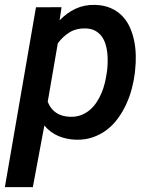

<svg xmlns="http://www.w3.org/2000/svg" viewBox="-32 -558 639 781"><path d="M516.6 -261.7Q512.7 -229.5 503.9 -196.5Q495.1 -163.6 481 -133.1Q466.8 -102.5 447.3 -75.9Q427.7 -49.3 402.6 -30Q377.4 -10.7 346.2 0.2Q314.9 11.2 277.3 10.3Q239.3 9.3 206.3 -4.4Q173.3 -18.1 148.4 -47.4L101.6 203.1H-12.2L114.3 -528.3L218.3 -528.8L210.4 -475.1Q239.7 -505.9 275.4 -522.5Q311 -539.1 354.5 -538.1Q390.6 -537.1 417.7 -525.4Q444.8 -513.7 464.1 -494.1Q483.4 -474.6 495.4 -448.7Q507.3 -422.9 513.4 -393.6Q519.5 -364.3 520.3 -333.3Q521 -302.2 517.6 -272.5ZM403.8 -272.5Q405.8 -289.6 406 -308.6Q406.2 -327.6 404.1 -346.2Q401.9 -364.7 396 -382.1Q390.1 -399.4 379.6 -412.6Q369.1 -425.8 353.5 -433.8Q337.9 -441.9 315.4 -442.4Q278.8 -443.4 251.5 -426.8Q224.1 -410.2 203.1 -381.8L162.1 -144Q173.8 -114.3 196.8 -99.1Q219.7 -84 252.4 -83Q276.9 -82 296.6 -89.4Q316.4 -96.7 332.3 -109.9Q348.1 -123 360.1 -140.9Q372.1 -158.7 380.6 -178.7Q389.2 -198.7 394.3 -220.2Q399.4 -241.7 402.3 -262.2Z"/></svg>

Font: Roboto Mono Medium
Style: Italic
Weight: 500
Designer: Google
Version: Version 2.000985; 2015; ttfautohint (v1.3)